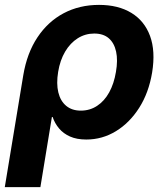

<svg xmlns="http://www.w3.org/2000/svg" viewBox="-41 -558 673 782"><path d="M-21.5 204.1 53.7 -251Q68.8 -341.8 111.6 -406Q154.3 -470.2 218.5 -504.2Q282.7 -538.1 362.3 -538.1Q440.4 -538.1 493.9 -505.6Q547.4 -473.1 570.1 -411.6Q592.8 -350.1 578.6 -262.7Q564.9 -180.2 525.9 -118.9Q486.8 -57.6 431.2 -23.7Q375.5 10.3 310.5 10.3Q271.5 10.3 244.1 -2Q216.8 -14.2 199.5 -34.9Q182.1 -55.7 173.3 -81.5H170.4L123.5 204.1ZM288.1 -107.4Q325.2 -107.4 354.7 -127Q384.3 -146.5 403.8 -181.9Q423.3 -217.3 431.2 -265.1Q439.5 -312.5 431.9 -347.7Q424.3 -382.8 402.1 -402.1Q379.9 -421.4 342.8 -421.4Q306.2 -421.4 275.6 -402.1Q245.1 -382.8 224.4 -347.9Q203.6 -313 195.8 -265.1Q188 -217.3 196.5 -181.9Q205.1 -146.5 228.5 -127Q252 -107.4 288.1 -107.4Z"/></svg>

Font: Inter 24pt
Style: Bold Italic
Weight: 700
Italic angle: -9.3988°
Version: Version 4.001;git-66647c0bb